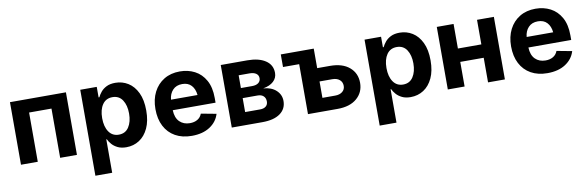

<svg xmlns="http://www.w3.org/2000/svg" viewBox="-51 -1000 5046 1650"><g transform="rotate(-10 2471.5 -174.5)"><path d="M550.8 -545.9V0H404.3V-429.7H209V0H62.5V-545.9Z M675.8 204.1V-545.9H819.8V-454.1H826.7Q836.4 -475.6 855.2 -498.5Q874 -521.5 905 -537.1Q936 -552.7 982.4 -552.7Q1043 -552.7 1093.3 -521.5Q1143.6 -490.2 1173.6 -427.7Q1203.6 -365.2 1203.6 -272Q1203.6 -181.2 1174.3 -118.4Q1145 -55.7 1094.7 -23.2Q1044.4 9.3 981.4 9.3Q937 9.3 906.2 -5.9Q875.5 -21 856.2 -43.2Q836.9 -65.4 826.7 -87.4H822.3V204.1ZM936.5 -108.4Q993.7 -108.4 1023.7 -154.3Q1053.7 -200.2 1053.7 -272.5Q1053.7 -344.2 1023.9 -389.9Q994.1 -435.5 936.5 -435.5Q879.9 -435.5 849.4 -391.1Q818.8 -346.7 818.8 -272.5Q818.8 -198.2 849.6 -153.3Q880.4 -108.4 936.5 -108.4Z M1552.7 10.7Q1469.2 10.7 1408.7 -23.4Q1348.1 -57.6 1315.7 -120.6Q1283.2 -183.6 1283.2 -270Q1283.2 -354.5 1315.7 -418Q1348.1 -481.4 1407 -517.1Q1465.8 -552.7 1545.4 -552.7Q1616.7 -552.7 1674.8 -522.5Q1732.9 -492.2 1767.3 -430.7Q1801.8 -369.1 1801.8 -275.9V-234.9H1428.2Q1430.7 -168 1465.3 -133.8Q1500 -99.6 1555.2 -99.6Q1593.8 -99.6 1621.3 -116Q1648.9 -132.3 1660.6 -164.1L1793.5 -139.2Q1773.4 -71.3 1710.7 -30.3Q1647.9 10.7 1552.7 10.7ZM1429.2 -326.7H1660.6Q1655.3 -379.9 1626.5 -411.1Q1597.7 -442.4 1546.9 -442.4Q1494.1 -442.4 1463.9 -409.9Q1433.6 -377.4 1429.2 -326.7Z M1901.9 0V-545.9H2133.3Q2232.9 -545.9 2291.3 -507.3Q2349.6 -468.8 2349.6 -398.4Q2349.6 -354.5 2317.4 -324.7Q2285.2 -294.9 2226.6 -284.7Q2297.9 -279.3 2338.6 -241.2Q2379.4 -203.1 2379.4 -148.4Q2379.4 -79.1 2324.7 -39.6Q2270 0 2168.9 0ZM2038.1 -111.3H2168.9Q2201.2 -111.3 2219.5 -126.5Q2237.8 -141.6 2237.8 -168.5Q2237.8 -198.7 2219.5 -215.8Q2201.2 -232.9 2168.9 -232.9H2038.1ZM2038.1 -320.8H2136.2Q2171.4 -320.8 2191.2 -335.9Q2210.9 -351.1 2210.9 -377Q2210.9 -402.8 2190.2 -417.5Q2169.4 -432.1 2133.3 -432.1H2038.1Z M2425.8 -436V-545.9H2713.4V-375.5H2825.2Q2933.1 -375.5 2993.9 -323.7Q3054.7 -272 3054.7 -187.5Q3054.7 -104.5 2993.9 -52.2Q2933.1 0 2825.2 0H2566.9V-436ZM2713.4 -259.3V-116.2H2825.2Q2864.3 -116.2 2887.9 -135.3Q2911.6 -154.3 2911.6 -186Q2911.6 -219.7 2887.9 -239.5Q2864.3 -259.3 2825.2 -259.3Z M3156.7 204.1V-545.9H3300.8V-454.1H3307.6Q3317.4 -475.6 3336.2 -498.5Q3355 -521.5 3386 -537.1Q3417 -552.7 3463.4 -552.7Q3523.9 -552.7 3574.2 -521.5Q3624.5 -490.2 3654.5 -427.7Q3684.6 -365.2 3684.6 -272Q3684.6 -181.2 3655.3 -118.4Q3626 -55.7 3575.7 -23.2Q3525.4 9.3 3462.4 9.3Q3418 9.3 3387.2 -5.9Q3356.4 -21 3337.2 -43.2Q3317.9 -65.4 3307.6 -87.4H3303.2V204.1ZM3417.5 -108.4Q3474.6 -108.4 3504.6 -154.3Q3534.7 -200.2 3534.7 -272.5Q3534.7 -344.2 3504.9 -389.9Q3475.1 -435.5 3417.5 -435.5Q3360.8 -435.5 3330.3 -391.1Q3299.8 -346.7 3299.8 -272.5Q3299.8 -198.2 3330.6 -153.3Q3361.3 -108.4 3417.5 -108.4Z M3933.6 -545.9V-331.5H4138.2V-545.9H4285.2V0H4138.2V-214.8H3933.6V0H3787.1V-545.9Z M4656.2 10.7Q4572.8 10.7 4512.2 -23.4Q4451.7 -57.6 4419.2 -120.6Q4386.7 -183.6 4386.7 -270Q4386.7 -354.5 4419.2 -418Q4451.7 -481.4 4510.5 -517.1Q4569.3 -552.7 4648.9 -552.7Q4720.2 -552.7 4778.3 -522.5Q4836.4 -492.2 4870.8 -430.7Q4905.3 -369.1 4905.3 -275.9V-234.9H4531.7Q4534.2 -168 4568.8 -133.8Q4603.5 -99.6 4658.7 -99.6Q4697.3 -99.6 4724.9 -116Q4752.4 -132.3 4764.2 -164.1L4897 -139.2Q4877 -71.3 4814.2 -30.3Q4751.5 10.7 4656.2 10.7ZM4532.7 -326.7H4764.2Q4758.8 -379.9 4730 -411.1Q4701.2 -442.4 4650.4 -442.4Q4597.7 -442.4 4567.4 -409.9Q4537.1 -377.4 4532.7 -326.7Z"/></g></svg>

Font: Inter-Bold
Style: Bold
Weight: 700
Designer: Rasmus Andersson
Foundry: rsms
Version: Version 4.000;git-a52131595